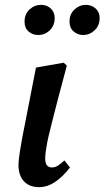

<svg xmlns="http://www.w3.org/2000/svg" viewBox="-20 -756 430 790"><path d="M137 -612Q114 -612 97.5 -626.5Q81 -641 81 -667Q81 -698 101.5 -717Q122 -736 149 -736Q173 -736 189 -721Q205 -706 205 -682Q205 -651 185 -631.5Q165 -612 137 -612ZM322 -612Q300 -612 283 -626.5Q266 -641 266 -667Q266 -698 286.5 -717Q307 -736 333 -736Q357 -736 373.5 -721Q390 -706 390 -682Q390 -651 369.5 -631.5Q349 -612 322 -612ZM141 14Q101 14 78.5 -10Q56 -34 56 -78Q56 -87 57.5 -100Q59 -113 62 -133.5Q65 -154 70.5 -184Q76 -214 85 -258L128 -478L242 -498L255 -486L222 -362Q210 -317 201 -281Q192 -245 185 -217Q178 -189 174 -168Q170 -147 168 -131Q166 -115 166 -103Q166 -85 173 -76Q180 -67 194 -67Q207 -67 219 -75Q231 -83 245 -96L268 -67Q237 -27 205.5 -6.5Q174 14 141 14Z"/></svg>

Font: Source Serif 4 18pt SemiBold
Style: Italic
Weight: 600
Italic angle: -12°
Designer: Frank Grießhammer
Foundry: Adobe Systems Incorporated
Version: Version 4.004;hotconv 1.0.116;makeotfexe 2.5.65601